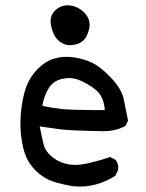

<svg xmlns="http://www.w3.org/2000/svg" viewBox="-20 -686 540 711"><path d="M252.9 3.9Q213.9 -2 177.2 -13.7Q140.6 -25.4 109.4 -57.1Q78.1 -88.9 66.4 -136.7Q54.7 -184.6 55.7 -236.3Q56.6 -288.1 69.3 -338.9Q82 -389.6 113.3 -423.8Q144.5 -458 180.2 -468.8Q215.8 -479.5 253.9 -473.6Q292 -467.8 322.3 -453.1Q352.5 -438.5 391.6 -397.5Q430.7 -356.4 438.5 -317.4Q446.3 -278.3 454.1 -239.3L444.3 -219.7Q409.2 -200.2 364.3 -200.2Q243.2 -202.1 204.6 -207Q166 -211.9 127 -217.8Q134.8 -180.7 140.6 -154.3Q146.5 -127.9 169.9 -107.4Q193.4 -86.9 226.1 -79.1Q258.8 -71.3 299.8 -80.1Q340.8 -88.9 387.7 -104.5L407.2 -94.7Q420.9 -79.1 417 -55.7L407.2 -35.2Q374 -13.7 335 -2.9Q295.9 7.8 252.9 3.9ZM368.2 -278.3Q364.3 -331.1 332 -355.5Q299.8 -379.9 270.5 -390.6Q241.2 -401.4 208.5 -393.6Q175.8 -385.7 159.2 -357.4Q142.6 -329.1 136.7 -293.9Q171.9 -286.1 209.5 -282.2Q247.1 -278.3 368.2 -278.3ZM235.4 -518.6Q211.9 -520.5 193.8 -538.6Q175.8 -556.6 168.9 -591.8Q162.1 -627 185.5 -648.4Q209 -669.9 240.7 -665.5Q272.5 -661.1 294.9 -636.2Q317.4 -611.3 310.1 -579.1Q302.7 -546.9 284.7 -532.7Q266.6 -518.6 235.4 -518.6Z"/></svg>

Font: NaikaiFont
Style: Regular
Weight: 400
Version: Version 1.67